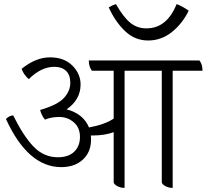

<svg xmlns="http://www.w3.org/2000/svg" viewBox="-20 -894 1005 934"><path d="M965 -550H820V20Q799 20 783 10.5Q767 1 767 -8V-550H586V20Q565 20 549 10.5Q533 1 533 -8V-251Q489 -235 432 -235H422Q423 -229 423 -217Q423 -154 383 -117.5Q343 -81 278 -81Q116 -81 9 -315Q24 -331 44 -333Q94 -232 143.5 -180.5Q193 -129 262 -129Q313 -129 341 -156Q369 -183 369 -228Q369 -273 339 -299Q309 -325 268.5 -325Q228 -325 199 -312Q183 -330 175 -359Q261 -384 291.5 -418Q322 -452 322 -491Q322 -530 301 -549.5Q280 -569 245 -569Q180 -569 120 -509Q95 -531 85 -559Q154 -615 223 -615Q292 -615 332 -575Q372 -535 372 -483Q372 -409 304 -362Q385 -341 413 -274Q490 -288 533 -317V-550H427Q412 -569 412 -600H950Q965 -582 965 -550ZM509 -858Q529 -870 544 -874Q580 -811 613.5 -783.5Q647 -756 692 -756Q792 -756 839 -874Q867 -864 898 -842Q868 -780 816.5 -738.5Q765 -697 700.5 -697Q636 -697 588 -743Q540 -789 509 -858Z"/></svg>

Font: Karma Light
Style: Regular
Weight: 300
Designer: Joana Correia
Foundry: Indian Type Foundry
Version: Version 1.202;PS 1.0;hotconv 1.0.78;makeotf.lib2.5.61930; tt